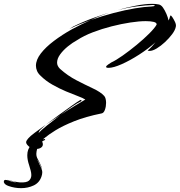

<svg xmlns="http://www.w3.org/2000/svg" viewBox="-155 -666 935 999"><path d="M34 109Q23 109 11 105Q-1 101 -10 91Q-19 82 -19 74Q-19 69 -15.5 64Q-12 59 -8 54Q1 43 26 24.5Q51 6 83 -17L55 9Q51 13 47.5 20.5Q44 28 48 24Q57 13 90 -13.5Q123 -40 160 -68L83 -17Q117 -43 153 -69Q189 -95 218.5 -116Q248 -137 262 -145Q263 -146 265 -146Q269 -146 269 -143Q269 -139 261 -136Q249 -131 220.5 -111.5Q192 -92 160 -68Q199 -94 234.5 -115.5Q270 -137 289 -148Q277 -156 250 -166Q223 -176 188.5 -190.5Q154 -205 118.5 -225Q83 -245 56 -272Q43 -284 37.5 -297.5Q32 -311 32 -324Q32 -355 57.5 -388Q83 -421 125.5 -453Q168 -485 218 -513Q242 -526 267.5 -538.5Q293 -551 318 -562Q290 -552 263 -541Q236 -530 211 -518Q210 -517 209 -517Q208 -517 208 -517L226 -528Q279 -554 333.5 -573.5Q388 -593 437 -608Q408 -599 378 -587.5Q348 -576 318 -562Q377 -583 436.5 -598.5Q496 -614 547 -622.5Q598 -631 631 -632Q650 -633 650 -637Q650 -640 640 -640Q606 -639 558 -633Q510 -627 454 -613Q507 -628 554.5 -637Q602 -646 637 -646Q655 -646 670 -643Q683 -641 693 -626.5Q703 -612 711 -593.5Q719 -575 722 -559L723 -562Q727 -569 728 -574.5Q729 -580 732 -585Q734 -588 741.5 -577Q749 -566 755.5 -552Q762 -538 760 -528Q757 -510 741 -488.5Q725 -467 703.5 -447Q682 -427 660.5 -414Q639 -401 623 -401Q619 -401 613 -403Q625 -413 635 -424Q645 -435 654 -446Q616 -412 568.5 -381.5Q521 -351 478 -332Q435 -313 410 -313Q397 -313 397 -318Q397 -323 408 -330.5Q419 -338 424 -341Q448 -352 483.5 -377Q519 -402 556 -432.5Q593 -463 621.5 -491.5Q650 -520 660 -538Q661 -548 645 -552Q629 -556 603 -556Q570 -556 523.5 -549Q477 -542 426 -529Q375 -516 328 -498Q281 -480 246 -457Q222 -444 198 -424.5Q174 -405 158 -383Q142 -361 142 -340Q142 -323 157 -308Q197 -272 243.5 -248Q290 -224 329.5 -205.5Q369 -187 387 -167Q392 -162 394.5 -152Q397 -142 397 -131Q397 -112 391 -95Q385 -78 374 -76Q290 -59 230.5 -35Q171 -11 134 12Q97 35 79.5 50Q62 65 60 64Q68 75 68 85Q68 96 58 102.5Q48 109 34 109ZM437 -608 441 -609H443L446 -610L448 -611Q451 -612 451 -612Q451 -612 454 -613Q454 -613 453.5 -613Q453 -613 448 -611Q447 -611 446 -610Q444 -610 443 -609Q442 -609 441 -608.5Q440 -608 441 -609Q439 -608 437 -608ZM-45 313Q-79 313 -110 302Q-131 295 -135 282V279Q-135 270 -126 270Q-118 270 -101 276.5Q-84 283 -70 282Q-77 281 -89.5 278Q-102 275 -110.5 272Q-119 269 -115 270Q-104 273 -84.5 277.5Q-65 282 -52 283Q-17 285 -4.5 274Q8 263 8 245Q8 234 4.5 221Q1 208 -3 195Q-13 166 -13 142Q-13 110 6 90Q25 70 68 59Q72 58 76 57.5Q80 57 80 62Q58 70 46.5 90Q35 110 34 135Q34 146 38 155Q43 165 52 182Q61 199 64 215Q60 205 55 193.5Q50 182 45 174L39 165Q39 164 38.5 164Q38 164 38 164Q38 164 41.5 170.5Q45 177 46 179Q54 195 59.5 208.5Q65 222 65 229Q65 241 61 252Q50 285 20 299Q-10 313 -45 313Z"/></svg>

Font: Smooch
Style: Regular
Weight: 400
Designer: Robert E. Leuschke
Foundry: Robert E. Leuschke
Version: Version 1.010; ttfautohint (v1.8.3)